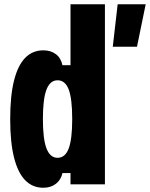

<svg xmlns="http://www.w3.org/2000/svg" viewBox="-20 -868 706 904"><path d="M184 16Q133 16 98.5 -19.5Q64 -55 46 -126.5Q28 -198 28 -307Q28 -417 46 -488.5Q64 -560 98.5 -595.5Q133 -631 184 -631Q219 -631 243 -613Q267 -595 274 -561H312V-848H474V0H312V-53H274Q267 -21 243 -2.5Q219 16 184 16ZM320 -307Q320 -403 303.5 -446.5Q287 -490 251 -490Q216 -490 199 -446.5Q182 -403 182 -307Q182 -213 199 -169Q216 -125 251 -125Q287 -125 303.5 -169Q320 -213 320 -307ZM511 -648 534 -848H666L625 -648Z"/></svg>

Font: Martian Mono Condensed
Style: Bold
Weight: 700
Width: 3
Designer: Roman Shamin
Foundry: Evil Martians
Version: Version 1.000